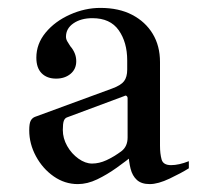

<svg xmlns="http://www.w3.org/2000/svg" viewBox="-20 -459 512 486"><path d="M177 7Q144 7 116 -12.5Q88 -32 71 -63.5Q54 -95 54 -129Q54 -146 57.5 -153Q61 -160 68 -163L264 -235Q286 -243 294 -253.5Q302 -264 302 -283V-306Q302 -352 280.5 -382.5Q259 -413 214 -413Q185 -413 166 -400Q147 -387 147 -366Q147 -360 150.5 -354Q154 -348 158 -342Q165 -334 169 -324.5Q173 -315 173 -304Q173 -284 158.5 -272Q144 -260 122 -260Q99 -260 85.5 -273.5Q72 -287 72 -313Q72 -348 95.5 -376.5Q119 -405 157 -422Q195 -439 234 -439Q281 -439 314.5 -421.5Q348 -404 366.5 -373.5Q385 -343 385 -302V-90Q385 -70 389 -55.5Q393 -41 413 -41Q433 -41 458 -51V-33Q439 -21 409.5 -7Q380 7 359 7Q338 7 326.5 -3.5Q315 -14 310.5 -32Q306 -50 305 -73V-85L321 -69Q300 -52 275.5 -34.5Q251 -17 226 -5Q201 7 177 7ZM213 -45Q231 -45 249.5 -53.5Q268 -62 287 -76Q303 -88 303 -111V-211Q303 -214 300.5 -216Q298 -218 295 -216L150 -162Q144 -160 141.5 -153Q139 -146 139 -130Q139 -109 150 -89.5Q161 -70 178.5 -57.5Q196 -45 213 -45Z"/></svg>

Font: Ibarra Real Nova Medium
Style: Regular
Weight: 500
Designer: Jose Maria Ribagorda & Octavio Pardo
Foundry: Jose Maria Ribagorda
Version: Version 2.000